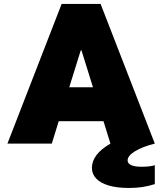

<svg xmlns="http://www.w3.org/2000/svg" viewBox="-20 -727 821 972"><path d="M503.9 -113.3H277.3L242.2 0H17.6L292 -707H489.3L763.7 0Q699.7 16.1 662.8 39.1Q626 62 626 85Q626 100.6 644 108.9Q662.1 117.2 696.3 117.2Q738.8 117.2 763.7 109.4V205.1Q731.4 215.3 700.2 220Q668.9 224.6 632.8 224.6Q573.2 224.6 531.2 212.4Q489.3 200.2 467.3 177.2Q445.3 154.3 445.3 123Q445.3 54.2 539.1 0ZM450.7 -285.2 392.6 -471.7H388.7L330.6 -285.2Z"/></svg>

Font: Wanted Sans ExtraBlack
Style: Regular
Weight: 900
Designer: Original Design by Kil Hyung-jin and Kang Hanbin, Wanted Lab, Inc; Hangeul from Source Han Sans by Jang Soo-young and Ka
Foundry: Wanted Lab, Inc.
Version: Version 1.001